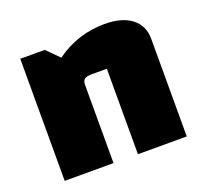

<svg xmlns="http://www.w3.org/2000/svg" viewBox="-96 -627 787 739"><g transform="rotate(-20 297.5 -257.5)"><path d="M50 0V-500H150L200 -450Q244 -482 294.5 -498.5Q345 -515 400 -515Q471 -515 510.5 -484.5Q550 -454 550 -400V0H350V-350H289Q268 -350 259 -343.5Q250 -337 250 -322V0Z"/></g></svg>

Font: Changa ExtraLight ExtraBold
Style: Regular
Weight: 800
Version: Version 3.002; ttfautohint (v1.8.2)